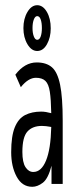

<svg xmlns="http://www.w3.org/2000/svg" viewBox="-20 -707 290 738"><path d="M104 11Q65 11 44 -28Q23 -67 23 -122Q23 -184 37 -218Q51 -252 77 -265Q103 -278 138 -278Q147 -278 156.5 -276.5Q166 -275 177 -272Q176 -325 171.5 -354.5Q167 -384 154.5 -396Q142 -408 118 -408Q89 -408 60 -372L39 -420Q75 -467 121 -467Q158 -467 179.5 -448.5Q201 -430 211 -381.5Q221 -333 221 -243V0H178V-70Q165 -20 144.5 -4.5Q124 11 104 11ZM66 -123Q66 -83 78 -64.5Q90 -46 108 -46Q139 -46 157 -90Q175 -134 177 -219Q156 -223 141 -223Q105 -223 85.5 -201.5Q66 -180 66 -123ZM123 -511Q101 -511 85.5 -537Q70 -563 70 -599Q70 -635 85.5 -661Q101 -687 123 -687Q145 -687 160 -661.5Q175 -636 175 -598Q175 -563 160.5 -537Q146 -511 123 -511ZM123 -554Q132 -554 136.5 -567Q141 -580 141 -599Q141 -619 136.5 -632Q132 -645 123 -645Q115 -645 110 -632Q105 -619 105 -599Q105 -580 110 -567Q115 -554 123 -554Z"/></svg>

Font: Inconsolata UltraCondensed
Style: Regular
Weight: 400
Width: 1
Monospace: yes
Designer: Raph Levien, Cyreal, Brenton Simpson
Foundry: Raph Levien, Cyreal, Google
Version: Version 3.000; ttfautohint (v1.8.2.53-6de2)